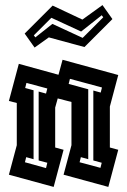

<svg xmlns="http://www.w3.org/2000/svg" viewBox="-20 -735 500 755"><path d="M15 -48 46 -164V-330L15 -338L54 -484L210 -441L226 -500L445 -440L412 -316V-155L445 -146L406 0L230 -48L261 -164V-334L207 -348L197 -312V-155L230 -146L191 0ZM327 -109 298 -117 293 -97 375 -75 380 -95 347 -104V-379L376 -371L381 -391L255 -425L250 -405L327 -384ZM112 -109 83 -117 78 -97 161 -74 166 -95 132 -104V-375L161 -367L166 -387L84 -409L79 -389L112 -380ZM77 -603 187 -713 304 -658 383 -715 422 -660 312 -550 172 -588 116 -548ZM113 -596 119 -588 186 -641 305 -586 386 -667 380 -675 299 -611 182 -665Z"/></svg>

Font: Blaka Hollow
Style: Regular
Weight: 400
Designer: Mohamed Gaber
Foundry: Kief Type Foundry
Version: Version 1.003; ttfautohint (v1.8.4.7-5d5b)